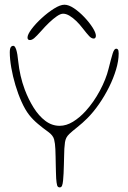

<svg xmlns="http://www.w3.org/2000/svg" viewBox="-20 -804 558 834"><path d="M239.5 10Q230.5 10 228 0.5Q225.5 -9 224 -29Q223.5 -40 223 -55.8Q222.5 -71.5 222.2 -89Q222 -106.5 221.5 -124Q221 -141.5 220.5 -156Q219.5 -181 215 -198.5Q210.5 -216 189 -231.5Q166.5 -247.5 144.8 -265.8Q123 -284 106.5 -305Q89 -327.5 73.8 -361.5Q58.5 -395.5 47 -434Q35.5 -472.5 29 -510Q22.5 -547.5 22.5 -576.5Q22.5 -586 24 -592.2Q25.5 -598.5 29 -601.8Q32.5 -605 38 -605Q45 -605 50.5 -588.2Q56 -571.5 59.5 -535Q62.5 -506 69.5 -475.2Q76.5 -444.5 87.5 -415Q103.5 -372.5 126 -336.5Q148.5 -300.5 177 -279Q205.5 -257.5 239 -257.5Q268 -257.5 297 -275.2Q326 -293 352 -321.5Q387 -360 413.8 -410Q440.5 -460 451.5 -505Q463 -551 469.5 -571.8Q476 -592.5 484.5 -592.5Q488.5 -592.5 491 -590.2Q493.5 -588 494.5 -583.5Q495.5 -579 495.5 -572Q495.5 -540 484.2 -502.2Q473 -464.5 453.8 -425.8Q434.5 -387 410 -351.8Q385.5 -316.5 359 -290Q338.5 -269.5 315.8 -251.5Q293 -233.5 281.5 -222.5Q272.5 -214 268.2 -205.5Q264 -197 262.2 -185.8Q260.5 -174.5 259.5 -158Q259 -144.5 258.5 -126Q258 -107.5 257.5 -88Q257 -68.5 256.2 -50.8Q255.5 -33 254 -20Q252.5 -5 249.5 2.5Q246.5 10 239.5 10ZM110 -630Q99.5 -630 99.5 -641Q99.5 -654 117 -677.5Q134.5 -701 161 -725.2Q187.5 -749.5 214.5 -766.5Q241.5 -783.5 260 -783.5Q278.5 -783.5 301.8 -767.8Q325 -752 346.8 -729Q368.5 -706 382.5 -683.8Q396.5 -661.5 396.5 -648.5Q396.5 -643 394 -639.8Q391.5 -636.5 387.5 -636.5Q377.5 -636.5 367.5 -647Q357.5 -657.5 338.5 -682Q326 -698.5 311.2 -712.8Q296.5 -727 281.8 -735.8Q267 -744.5 254 -744.5Q243 -744.5 227 -733.5Q211 -722.5 193.2 -705.5Q175.5 -688.5 159 -669.5Q138.5 -646.5 128.5 -638.2Q118.5 -630 110 -630Z"/></svg>

Font: Gluten Thin
Style: Regular
Weight: 100
Designer: Tyler Finck
Foundry: Etcetera Type Company
Version: Version 1.300